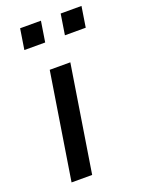

<svg xmlns="http://www.w3.org/2000/svg" viewBox="-136 -768 619 832"><g transform="rotate(-20 174.0 -352.0)"><path d="M46 0 124 -491H219L141 0ZM237 -609 252 -704H348L333 -609ZM50 -609 65 -704H161L146 -609Z"/></g></svg>

Font: Nunito Sans 10pt Medium
Style: Italic
Weight: 500
Italic angle: -9°
Designer: Vernon Adams
Foundry: Vernon Adams
Version: Version 3.101;gftools[0.9.27]